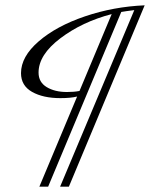

<svg xmlns="http://www.w3.org/2000/svg" viewBox="-20 -702 564 722"><path d="M524 -682 239 0H206L485 -664Q453 -660 436 -657L161 0H128L270 -339Q246 -333 207 -333Q142 -333 100.5 -356.5Q59 -380 59 -427Q59 -489 125.5 -546.5Q192 -604 299.5 -640.5Q407 -677 524 -682ZM232 -356Q259 -356 279 -360L400 -649Q289 -620 207 -558Q125 -496 125 -429Q125 -393 155.5 -374.5Q186 -356 232 -356Z"/></svg>

Font: Dynalight
Style: Regular
Weight: 400
Designer: Astigmatic (AOETI)
Foundry: Astigmatic (AOETI)
Version: Version 1.000